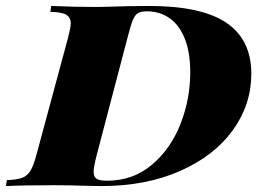

<svg xmlns="http://www.w3.org/2000/svg" viewBox="-65 -628 893 648"><path d="M276.9 0Q262.7 0 222.7 -1Q168 -2.9 117.2 -2.9Q12.2 -2.9 -44.9 0L-42 -20Q-7.8 -21.5 9.5 -27.8Q26.9 -34.2 37.6 -51.5Q48.3 -68.8 58.1 -106L165 -502Q173.8 -536.1 173.8 -548.8Q173.8 -569.3 158.4 -578.4Q143.1 -587.4 105 -587.9L107.9 -607.9Q184.1 -604.5 254.9 -604.5L290 -605Q376.5 -607.9 438 -607.9Q615.2 -607.9 699.2 -551Q783.2 -494.1 783.2 -378.9Q783.2 -274.9 720.5 -188.2Q657.7 -101.6 542.5 -50.8Q427.2 0 276.9 0ZM577.1 -383.8Q577.1 -449.7 559.3 -495.8Q541.5 -542 508.3 -565.9Q475.1 -589.8 430.2 -589.8Q410.6 -589.8 400.6 -583.7Q390.6 -577.6 383.3 -560.3Q376 -543 366.2 -503.9L261.2 -104Q251 -64 251 -48.3Q251 -30.8 261.2 -24.4Q271.5 -18.1 296.9 -18.1Q383.8 -18.1 447.5 -71.8Q511.2 -125.5 544.2 -209.7Q577.1 -293.9 577.1 -383.8Z"/></svg>

Font: TypoPRO Playfair Display SC
Style: Italic
Weight: 900
Italic angle: -14°
Designer: Claus Eggers Sørensen
Foundry: Claus Eggers Sørensen
Version: Version 1.004;PS 001.004;hotconv 1.0.70;makeotf.lib2.5.58329